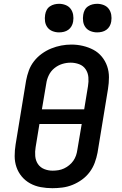

<svg xmlns="http://www.w3.org/2000/svg" viewBox="-20 -980 640 1008"><path d="M255 8Q224 8 194 2.5Q164 -3 138.5 -17Q113 -31 94.5 -53Q76 -75 66.5 -102.5Q57 -130 57 -160.5Q57 -191 62 -222L117 -557Q122 -584 131.5 -610Q141 -636 158.5 -658.5Q176 -681 199.5 -698Q223 -715 249 -725.5Q275 -736 301.5 -741Q328 -746 355 -746Q386 -746 415.5 -739Q445 -732 470.5 -718.5Q496 -705 514.5 -682.5Q533 -660 542.5 -632.5Q552 -605 552 -574.5Q552 -544 547 -513L492 -178Q487 -152 477.5 -126Q468 -100 451 -77Q434 -54 410.5 -37Q387 -20 361 -9.5Q335 1 308 4.5Q281 8 255 8ZM200 -406H422L442 -528Q446 -551 444 -574.5Q442 -598 429.5 -616.5Q417 -635 395.5 -643Q374 -651 351 -651Q328 -651 306 -644Q284 -637 265.5 -622Q247 -607 236.5 -585.5Q226 -564 223 -542ZM256 -84Q272 -84 287 -86.5Q302 -89 316 -95.5Q330 -102 343 -112.5Q356 -123 365 -136Q374 -149 379 -163.5Q384 -178 386 -193L409 -329H187L167 -207Q163 -184 165 -160.5Q167 -137 179 -119Q191 -101 212 -92.5Q233 -84 256 -84ZM490 -810Q472 -810 455.5 -816.5Q439 -823 429 -836.5Q419 -850 416.5 -867.5Q414 -885 417 -903Q419 -916 425 -927.5Q431 -939 442 -946.5Q453 -954 465.5 -957Q478 -960 490 -960Q508 -960 524.5 -953.5Q541 -947 551 -933.5Q561 -920 564 -902.5Q567 -885 564 -867Q562 -854 555.5 -842.5Q549 -831 538.5 -823.5Q528 -816 515.5 -813Q503 -810 490 -810ZM290 -810Q272 -810 255.5 -816.5Q239 -823 229 -836.5Q219 -850 216.5 -867.5Q214 -885 217 -903Q219 -916 225 -927.5Q231 -939 242 -946.5Q253 -954 265.5 -957Q278 -960 290 -960Q308 -960 324.5 -953.5Q341 -947 351 -933.5Q361 -920 364 -902.5Q367 -885 364 -867Q362 -854 355.5 -842.5Q349 -831 338.5 -823.5Q328 -816 315.5 -813Q303 -810 290 -810Z"/></svg>

Font: Iosevka Slab SmBdExObl
Style: Regular
Weight: 600
Width: 7
Italic angle: -9°
Monospace: yes
Designer: Belleve Invis
Foundry: Belleve Invis
Version: Version 11.1.0; ttfautohint (v1.8.3)